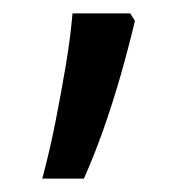

<svg xmlns="http://www.w3.org/2000/svg" viewBox="-20 -137 292 286"><path d="M43 129Q54 88 62.5 45Q71 2 78 -39.5Q85 -81 88 -117H174L181 -106Q171 -64 159.5 -24Q148 16 134.5 54.5Q121 93 105 129Z"/></svg>

Font: Noto Sans Devanagari ExtraCondensed
Style: Regular
Weight: 400
Width: 2
Designer: Jelle Bosma - Monotype Design Team
Foundry: Monotype Imaging Inc.
Version: Version 2.006